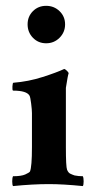

<svg xmlns="http://www.w3.org/2000/svg" viewBox="-20 -625 303 649"><path d="M212 -377.3Q209.3 -370.7 202.7 -328V-128Q202.7 -61.3 206.7 -51.3Q210.7 -41.3 217.3 -38Q224 -34.7 232 -32Q245.3 -29.3 260 -29.3Q262.7 -24 262.7 -12Q262.7 0 260 4Q193.3 -2.7 145.3 -2.7Q90.7 -2.7 24 4Q21.3 0 21.3 -12Q21.3 -24 24 -29.3Q52 -29.3 65.3 -35.3Q78.7 -41.3 81.3 -45.3Q88 -61.3 88 -128V-242.7Q88 -253.3 85.3 -274.7Q82.7 -296 80 -301.3Q70.7 -318.7 24 -318.7Q21.3 -320 22 -332.7Q22.7 -345.3 25.3 -345.3Q76 -349.3 124 -364.7Q172 -380 197.3 -392Q201.3 -390.7 206.7 -385.3Q212 -380 212 -377.3ZM73.3 -542.7Q73.3 -569.3 91.3 -587.3Q109.3 -605.3 136 -605.3Q162.7 -605.3 181.3 -587.3Q200 -569.3 200 -542.7Q200 -516 181.3 -497.3Q162.7 -478.7 136 -478.7Q109.3 -478.7 91.3 -497.3Q73.3 -516 73.3 -542.7Z"/></svg>

Font: Ramaraja
Style: Regular
Weight: 400
Designer: Appaji Ambarisha Darbha
Foundry: Andhrapradesh Society for Knowledge Networks
Version: Version 1.0.4; ttfautohint (v1.2.25-373a) -l 7 -r 28 -G 50 -